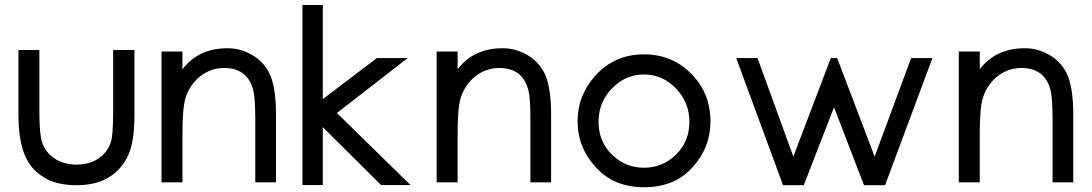

<svg xmlns="http://www.w3.org/2000/svg" viewBox="-20 -745 4452 783"><path d="M528.3 -276.4Q528.3 -166.5 502.4 -111.3Q476.6 -54.2 424.1 -22Q371.6 10.3 292.5 10.3Q252.4 10.3 219.2 2.7Q186 -4.9 159.7 -21.5Q133.3 -37.1 113.8 -59.1Q94.2 -81.1 81.3 -111.8Q68.4 -142.6 61.8 -183.8Q55.2 -225.1 55.2 -281.2V-541H140.6V-287.6Q140.6 -243.7 143.3 -214.4Q146 -185.1 150.4 -168.5Q156.7 -146.5 169.9 -129.2Q183.1 -111.8 201.4 -99.4Q219.7 -86.9 242.9 -80.3Q266.1 -73.7 292.5 -73.7Q318.8 -73.7 341.3 -80.1Q363.8 -86.4 381.6 -98.6Q399.4 -110.8 412.1 -127.4Q424.8 -144 431.6 -164.1Q441.4 -192.4 441.4 -287.6V-541H528.3Z M1105.5 -1.5H1021V-256.3Q1021 -300.3 1019 -329.3Q1017.1 -358.4 1013.7 -373Q992.2 -467.8 893.1 -467.8Q864.7 -467.8 839.1 -458Q813.5 -448.2 792.2 -430.4Q771 -412.6 756.1 -388.4Q741.2 -364.3 733.9 -336.4Q729.5 -318.4 726.8 -284.2Q724.1 -250 724.1 -198.7V-1.5H638.7V-534.7H724.1V-462.4Q789.6 -548.3 907.2 -548.3Q938 -548.3 963.9 -540.3Q989.7 -532.2 1014.6 -517.1Q1062.5 -486.3 1084 -434.1Q1094.2 -407.7 1099.9 -368.9Q1105.5 -330.1 1105.5 -276.4Z M1654.3 9.8H1534.2L1296.4 -226.6V9.8H1213.4V-724.6H1296.4V-340.8L1517.1 -508.3H1642.6L1354 -284.2Z M2227.5 -1.5H2143.1V-256.3Q2143.1 -300.3 2141.1 -329.3Q2139.2 -358.4 2135.7 -373Q2114.3 -467.8 2015.1 -467.8Q1986.8 -467.8 1961.2 -458Q1935.5 -448.2 1914.3 -430.4Q1893.1 -412.6 1878.2 -388.4Q1863.3 -364.3 1856 -336.4Q1851.6 -318.4 1848.9 -284.2Q1846.2 -250 1846.2 -198.7V-1.5H1760.7V-534.7H1846.2V-462.4Q1911.6 -548.3 2029.3 -548.3Q2060.1 -548.3 2085.9 -540.3Q2111.8 -532.2 2136.7 -517.1Q2184.6 -486.3 2206.1 -434.1Q2216.3 -407.7 2221.9 -368.9Q2227.5 -330.1 2227.5 -276.4Z M2877.4 -250Q2877.4 -196.3 2858.9 -149.2Q2840.3 -102.1 2802.2 -60.5Q2764.2 -19.5 2715.6 -0.5Q2667 18.6 2606.4 18.6Q2546.9 18.6 2498.3 -0.7Q2449.7 -20 2411.6 -60.5Q2335.4 -143.1 2335.4 -250Q2335.4 -303.7 2353.5 -349.9Q2371.6 -396 2407.7 -436.5Q2485.8 -523.4 2606.4 -523.4Q2725.6 -523.4 2806.2 -437Q2877.4 -359.4 2877.4 -250ZM2791.5 -248.5Q2791.5 -326.7 2736.8 -384.3Q2681.6 -441.4 2606.4 -441.4Q2530.8 -441.4 2475.6 -384.3Q2420.9 -328.1 2420.9 -248.5Q2420.9 -168.5 2475.6 -114.3Q2530.3 -61 2606.4 -61Q2682.1 -61 2736.8 -114.3Q2791.5 -168.5 2791.5 -248.5Z M3782.7 -508.3 3589.4 10.3H3503.4L3381.3 -307.6L3257.8 10.3H3173.3L2982.4 -508.3H3069.3L3215.3 -106.4L3368.2 -508.3H3394L3546.9 -106.4L3695.8 -508.3Z M4356.9 -1.5H4272.5V-256.3Q4272.5 -300.3 4270.5 -329.3Q4268.6 -358.4 4265.1 -373Q4243.7 -467.8 4144.5 -467.8Q4116.2 -467.8 4090.6 -458Q4064.9 -448.2 4043.7 -430.4Q4022.5 -412.6 4007.6 -388.4Q3992.7 -364.3 3985.4 -336.4Q3981 -318.4 3978.3 -284.2Q3975.6 -250 3975.6 -198.7V-1.5H3890.1V-534.7H3975.6V-462.4Q4041 -548.3 4158.7 -548.3Q4189.5 -548.3 4215.3 -540.3Q4241.2 -532.2 4266.1 -517.1Q4314 -486.3 4335.4 -434.1Q4345.7 -407.7 4351.3 -368.9Q4356.9 -330.1 4356.9 -276.4Z"/></svg>

Font: Kawthoolei
Style: Bold
Weight: 700
Designer: Moe Zed
Foundry: Moe Zed
Version: Version 1.000;July 10, 2024;FontCreator 14.0.0.2901 32-bit